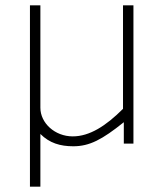

<svg xmlns="http://www.w3.org/2000/svg" viewBox="-20 -537 603 718"><path d="M252 -27C185 -27 131 -77 131 -134V-517H92V161H131V-36C165 -2 205 10 254 10C315 10 362 -15 443 -80V0H479V-517H440V-130C376 -66 315 -27 252 -27Z"/></svg>

Font: United Sans Thin
Style: Regular
Weight: 100
Designer: Pablo Impallari, Rodrigo Fuenzalida (Modified by Dan O. Williams)
Version: Version 1.000;PS 001.000;hotconv 1.0.88;makeotf.lib2.5.64775